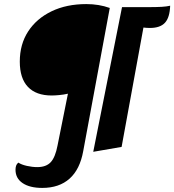

<svg xmlns="http://www.w3.org/2000/svg" viewBox="-20 -708 854 941"><path d="M187 213Q126 213 91 189.5Q56 166 56 124Q56 113 59 104Q62 95 70 89Q85 99 111.5 105Q138 111 163 111Q206 111 228.5 87Q251 63 262 5L313 -249H314Q292 -244 270 -242Q248 -240 233 -240Q157 -240 117 -282Q77 -324 77 -406Q77 -491 118 -554Q159 -617 232.5 -652.5Q306 -688 403 -688Q465 -688 518 -669L388 32Q372 122 321 167.5Q270 213 187 213ZM437 36 578 -673H701Q748 -673 772.5 -674.5Q797 -676 814 -680Q812 -622 788.5 -596.5Q765 -571 715 -571Q708 -571 699 -571.5Q690 -572 683 -573L576 12Z"/></svg>

Font: Sansita Swashed Light Black
Style: Regular
Weight: 900
Version: Version 1.003